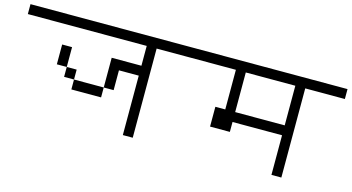

<svg xmlns="http://www.w3.org/2000/svg" viewBox="-71 -961 2143 1170"><g transform="rotate(15 1000.0 -375.5)"><path d="M1000 -625V-687.5H0V-625H750Q750 -625 750 -500H562.5V-312.5H375V-250H562.5V-312.5H625Q625 -312.5 625 -437.5H750Q750 -437.5 750 -62.5H812.5V-625ZM375 -312.5V-375H312.5V-312.5ZM312.5 -375Q312.5 -375 312.5 -500H250Q250 -500 250 -375Z M2000 -625V-687.5H1000V-625H1312.5Q1312.5 -625 1312.5 -375H1250Q1250 -375 1250 -250H1375V-312.5H1687.5Q1687.5 -312.5 1687.5 -62.5H1750V-625ZM1375 -375Q1375 -375 1375 -625H1687.5Q1687.5 -625 1687.5 -375Z"/></g></svg>

Font: UnifontExMono
Style: Regular
Weight: 500
Version: Version 15.0.06